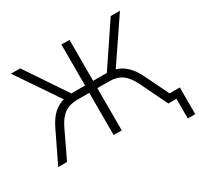

<svg xmlns="http://www.w3.org/2000/svg" viewBox="-175 -923 1344 1295"><g transform="rotate(-30 497.0 -276.0)"><path d="M936 153V0H892V-55H994V153ZM15 0 132 -242Q153 -285 179 -315Q205 -345 238 -362Q271 -379 309 -383L287 -361L54 -705H126L351 -370L329 -386H447V-705H510V-386H629L606 -370L831 -705H903L670 -361L648 -383Q687 -379 718.5 -361.5Q750 -344 776.5 -314Q803 -284 823 -242L941 0H873L772 -208Q741 -273 701.5 -301Q662 -329 605 -329H510V0H447V-329H352Q293 -329 253 -300.5Q213 -272 183 -208L84 0Z"/></g></svg>

Font: Nunito Sans 11pt Light
Style: Regular
Weight: 300
Version: Version 3.101;gftools[0.9.27]